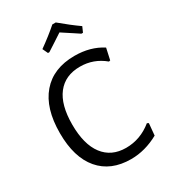

<svg xmlns="http://www.w3.org/2000/svg" viewBox="-209 -957 937 1064"><g transform="rotate(-30 260.0 -425.5)"><path d="M203 -733 187 -767Q253 -814 303 -858H325Q388 -805 442 -767L427 -733H417Q405 -741 384.5 -754.5Q364 -768 347 -779Q330 -790 315 -800Q296 -787 260 -764Q224 -741 212 -733ZM322 -646Q423 -646 497 -598L481 -525L472 -523Q405 -579 318 -579Q223 -579 172 -513.5Q121 -448 121 -322Q121 -195 172 -128Q223 -61 316 -61Q408 -61 483 -122L493 -117L486 -41Q399 7 309 7Q180 7 109 -76.5Q38 -160 38 -315Q38 -474 112 -560Q186 -646 322 -646Z"/></g></svg>

Font: Alegreya Sans SC
Style: Regular
Weight: 400
Designer: Juan Pablo del Peral
Foundry: Huerta Tipografica
Version: Version 2.007